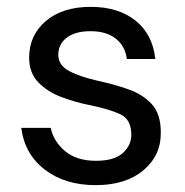

<svg xmlns="http://www.w3.org/2000/svg" viewBox="-20 -528 540 560"><path d="M259 12Q170 12 111 -33Q52 -78 42 -155H128Q136 -116 169.5 -87.5Q203 -59 260 -59Q313 -59 338 -81.5Q363 -104 363 -135Q363 -180 330.5 -195Q298 -210 239 -222Q199 -230 159 -245Q119 -260 92 -287.5Q65 -315 65 -360Q65 -425 113.5 -466.5Q162 -508 245 -508Q324 -508 374.5 -468.5Q425 -429 433 -356H350Q345 -394 317.5 -415.5Q290 -437 244 -437Q199 -437 174.5 -418Q150 -399 150 -368Q150 -338 181.5 -321Q213 -304 267 -292Q313 -282 354.5 -267.5Q396 -253 422.5 -224.5Q449 -196 449 -142Q450 -75 398.5 -31.5Q347 12 259 12Z"/></svg>

Font: DeepMind Sans
Style: Regular
Weight: 400
Designer: Jonny Pinhorn / Modifications: Colophon Foundry
Foundry: Colophon Foundry
Version: Version 1.002; ttfautohint (v1.8.2)